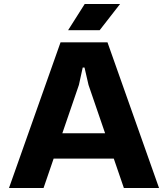

<svg xmlns="http://www.w3.org/2000/svg" viewBox="-20 -941 841 961"><path d="M25 0 283 -729H518L776 0H600L423 -516L403 -603H394L375 -516L198 0ZM233 -147 275 -274H523L564 -147ZM321 -790 404 -921H581L479 -790Z"/></svg>

Font: Hubot Sans
Style: Bold
Weight: 700
Designer: Deni Anggara
Foundry: GitHub, Inc., Subsidiary of Microsoft Corporation
Version: Version 2.000